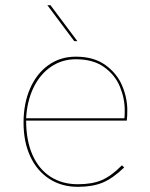

<svg xmlns="http://www.w3.org/2000/svg" viewBox="-20 -717 580 742"><path d="M71 -243Q71 -317.5 96.5 -375.5Q122 -433.5 167.8 -465.8Q213.5 -498 273 -498Q342.5 -498 387.2 -465.8Q432 -433.5 452 -386Q472 -338.5 472 -291Q472 -267 470 -251H81Q81 -174 105.5 -118.5Q130 -63 175.2 -34Q220.5 -5 281 -5Q336.5 -5 373.5 -21Q410.5 -37 451 -78L460 -70Q416.5 -28 377.2 -11.5Q338 5 281 5Q218 5 170.5 -25.8Q123 -56.5 97 -112.5Q71 -168.5 71 -243ZM461 -260Q462 -271 462 -291Q462 -337.5 443.2 -382.5Q424.5 -427.5 382.2 -457.8Q340 -488 273 -488Q219.5 -488 177 -459Q134.5 -430 109.5 -378.2Q84.5 -326.5 81 -260ZM163 -697H175L279 -558H267Z"/></svg>

Font: HK Grotesk Thin
Style: Regular
Weight: 100
Designer: Alfredo Marco Pradil
Foundry: Hanken Design Co.
Version: Version 3.001